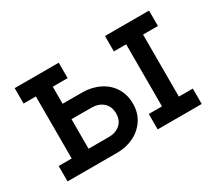

<svg xmlns="http://www.w3.org/2000/svg" viewBox="-98 -706 1023 906"><g transform="rotate(-30 413.0 -253.0)"><path d="M496 -164Q496 -115 472 -78Q448 -41 407 -20.5Q366 0 316 0H45V-84H116V-422H49V-506H289V-422H208V-329H313Q365 -329 407 -308.5Q449 -288 472.5 -250.5Q496 -213 496 -164ZM781 -422H700V-84H776V0H536V-84H608V-422H541V-506H781ZM404 -164Q404 -202 379.5 -223.5Q355 -245 317 -245H208V-84H320Q356 -84 380 -105Q404 -126 404 -164Z"/></g></svg>

Font: Arvo
Style: Regular
Weight: 400
Designer: Anton Koovit (Cyrillic Expansion: Cyreal)
Foundry: Anton Koovit, Yassin Baggar
Version: Version 3.000